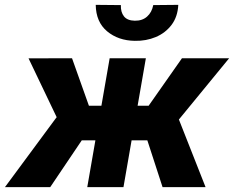

<svg xmlns="http://www.w3.org/2000/svg" viewBox="-54 -767 959 787"><path d="M223.6 -191.9 63 -527.8 241.2 -528.3 310.5 -333.5H412.6L370.1 -191.9ZM296.4 -214.4 151.9 0H-33.7L177.7 -286.1ZM543.9 -528.3 452.1 0H303.7L395.5 -528.3ZM885.3 -528.3 609.4 -191.9H455.6L463.4 -333.5H555.2L691.9 -528.3ZM612.3 0 539.6 -223.6 674.8 -288.6 788.6 0ZM574.2 -746.1 676.8 -747.1Q674.3 -698.2 649.2 -665Q624 -631.8 584.5 -615.2Q544.9 -598.6 498.5 -599.6Q430.7 -600.6 385 -638.7Q339.4 -676.8 338.4 -747.1L441.4 -746.1Q440.4 -717.3 454.1 -700Q467.8 -682.6 498.5 -682.1Q529.3 -681.6 548.8 -699Q568.4 -716.3 574.2 -746.1Z"/></svg>

Font: Roboto ExtraBold
Style: Italic
Weight: 800
Designer: Christian Robertson
Foundry: Google
Version: Version 3.009; 2024